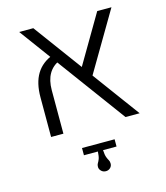

<svg xmlns="http://www.w3.org/2000/svg" viewBox="-120 -663 865 1000"><g transform="rotate(-15 313.0 -162.5)"><path d="M498 0 77.6 -571.3H153.8L574.2 0ZM96.7 0V-213.9Q96.7 -291 126.2 -339.6Q155.8 -388.2 215.8 -410.6L244.6 -374.5Q163.1 -340.8 163.1 -234.4V0ZM575.2 -571.3 375.5 -232.4 329.6 -283.7 498.5 -571.3ZM326.7 246.1Q312 246.1 302 236.1Q292 226.1 292 213.9Q292 202.1 296.6 195.1Q301.3 188 306.2 175.5Q311 163.1 312.5 136.2H237.3V97.2H413.1V136.2H340.3Q341.8 163.1 346.7 175.5Q351.6 188 356 195.1Q360.4 202.1 360.4 213.9Q360.4 227.5 350.6 236.8Q340.8 246.1 326.7 246.1Z"/></g></svg>

Font: Heebo Light
Style: Regular
Weight: 300
Designer: Oded Ezer
Foundry: Ezer Type House
Version: Version 3.100